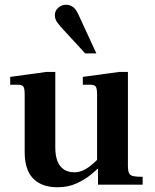

<svg xmlns="http://www.w3.org/2000/svg" viewBox="-20 -778 651 809"><path d="M222 11Q156 11 120 -25.5Q84 -62 84 -137V-380Q84 -405 78.5 -413Q73 -421 55 -421H23V-454L176 -475H213V-157Q213 -121 222.5 -98Q232 -75 250 -63.5Q268 -52 293 -52Q313 -52 331 -60.5Q349 -69 365 -82.5Q381 -96 395 -110L397 -73Q386 -61 361.5 -41Q337 -21 302 -5Q267 11 222 11ZM393 0V-66H389V-380Q389 -405 383.5 -413Q378 -421 360 -421H329V-454L482 -475H519V-77Q519 -59 523.5 -49Q528 -39 541 -36Q554 -33 581 -33V0ZM339 -553 235 -666Q219 -685 215 -694.5Q211 -704 211 -714Q211 -732 225 -745Q239 -758 258 -758Q273 -758 285.5 -750Q298 -742 308 -722L386 -553Z"/></svg>

Font: Frank Ruhl Libre SemiBold
Style: Regular
Weight: 600
Designer: Yanek Iontef
Foundry: Fontef
Version: Version 6.003;gftools[0.9.30]